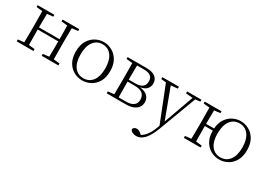

<svg xmlns="http://www.w3.org/2000/svg" viewBox="-13 -1291 3205 2331"><g transform="rotate(30 1590.0 -125.5)"><path d="M396 -481.9V-507.8H629.9V-481.9L544.9 -472.2L543 -283.2V-226.1L544.9 -36.1L629.9 -26.9V0H396V-26.9L481 -36.1Q481.9 -76.7 482.4 -135.5Q482.9 -194.3 482.9 -252H194.8Q194.8 -194.3 195.6 -135.7Q196.3 -77.1 196.8 -36.1L280.8 -26.9V0H45.9V-26.9L130.9 -36.1L132.8 -226.1V-283.2L130.9 -473.1L45.9 -481.9V-507.8H280.8V-481.9L196.8 -472.2L194.8 -282.2H482.9Q482.9 -326.2 482.4 -379.4Q481.9 -432.6 481 -473.1Z M968.8 14.2Q907.7 14.2 852.8 -14.9Q797.9 -43.9 763.2 -103.3Q728.5 -162.6 728.5 -252.9Q728.5 -342.8 763.4 -402.6Q798.3 -462.4 853.3 -492.2Q908.2 -522 968.8 -522Q1029.3 -522 1084.5 -492.2Q1139.6 -462.4 1174.8 -402.6Q1210 -342.8 1210 -252.9Q1210 -162.6 1175 -103.3Q1140.1 -43.9 1085 -14.9Q1029.8 14.2 968.8 14.2ZM968.8 -16.1Q1048.3 -16.1 1095 -77.4Q1141.6 -138.7 1141.6 -252Q1141.6 -365.2 1095 -428.2Q1048.3 -491.2 968.8 -491.2Q888.7 -491.2 842.3 -428.2Q795.9 -365.2 795.9 -252Q795.9 -138.7 842.3 -77.4Q888.7 -16.1 968.8 -16.1Z M1391.6 0H1307.6V-26.9L1392.6 -36.1L1394.5 -226.1V-283.2L1392.6 -473.1L1307.6 -481.9V-507.8H1567.9Q1656.7 -507.8 1697.8 -474.1Q1738.8 -440.4 1738.8 -384.8Q1738.8 -345.2 1713.6 -312Q1688.5 -278.8 1621.6 -266.1Q1696.8 -256.3 1730.2 -221.7Q1763.7 -187 1763.7 -133.8Q1763.7 -100.1 1744.6 -69.3Q1725.6 -38.6 1683.3 -19.3Q1641.1 0 1571.8 0ZM1457.5 -477.1 1455.6 -277.8H1549.8Q1678.7 -277.8 1678.7 -381.8Q1678.7 -427.7 1649.4 -452.4Q1620.1 -477.1 1552.7 -477.1ZM1455.6 -250V-226.1L1457.5 -29.8H1558.6Q1632.3 -29.8 1666.5 -57.9Q1700.7 -85.9 1700.7 -137.2Q1700.7 -187 1667.5 -218.5Q1634.3 -250 1551.8 -250Z M2141.6 -481V-507.8H2342.8V-481L2274.9 -473.1L2079.6 47.9Q2036.1 164.1 1985.6 217.5Q1935.1 271 1876 271Q1845.2 271 1819.6 258.5Q1793.9 246.1 1790.5 223.1Q1793.9 205.6 1808.3 197.3Q1822.8 189 1841.8 189Q1858.4 189 1874.8 197.5Q1891.1 206.1 1907.7 221.2L1918 230Q1956.5 210.4 1988.8 166.5Q2021 122.6 2043.9 62L2059.6 20L1863.8 -474.1L1794.9 -481V-507.8H2026.9V-481L1932.6 -472.2L2087.9 -55.2L2164.6 -268.1L2237.8 -473.1Z M2888.7 -16.1Q2969.2 -16.1 3016.1 -77.4Q3063 -138.7 3063 -252Q3063 -365.2 3016.1 -428.2Q2969.2 -491.2 2888.7 -491.2Q2809.1 -491.2 2762.5 -428.2Q2715.8 -365.2 2715.8 -252Q2715.8 -138.7 2762.5 -77.4Q2809.1 -16.1 2888.7 -16.1ZM2888.7 14.2Q2828.1 14.2 2773.2 -14.9Q2718.3 -43.9 2683.6 -103Q2648.9 -162.1 2648.9 -252H2537.6Q2537.6 -194.3 2538.3 -135.7Q2539.1 -77.1 2539.6 -36.1L2623.5 -26.9V0H2388.7V-26.9L2473.6 -36.1L2475.6 -226.1V-283.2L2473.6 -473.1L2388.7 -481.9V-507.8H2623.5V-481.9L2539.6 -472.2L2537.6 -282.2H2649.9Q2655.8 -362.3 2691.4 -415.8Q2727.1 -469.2 2779.5 -495.6Q2832 -522 2888.7 -522Q2949.2 -522 3004.2 -492.2Q3059.1 -462.4 3094 -402.6Q3128.9 -342.8 3128.9 -252.9Q3128.9 -162.6 3094.2 -103.3Q3059.6 -43.9 3004.6 -14.9Q2949.7 14.2 2888.7 14.2Z"/></g></svg>

Font: Source Han Serif TW ExtraLight
Style: Regular
Weight: 250
Designer: Ryoko NISHIZUKA Ë•øÂ°öÊ∂ºÂ≠ê (kana & ideographs); Frank Grie√ühammer (Latin, Greek & Cyrillic); Wenlong ZHANG Âº†ÊñáÈæô 
Foundry: Adobe
Version: Version 2.003;hotconv 1.1.1;makeotfexe 2.6.0